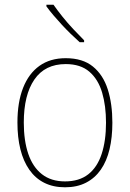

<svg xmlns="http://www.w3.org/2000/svg" viewBox="-20 -785 552 815"><path d="M457 -264Q457 -202 445 -151.5Q433 -101 408 -65Q383 -29 345 -9.5Q307 10 256 10Q206 10 168 -9Q130 -28 104.5 -64.5Q79 -101 66.5 -151.5Q54 -202 54 -265Q54 -351 78 -412Q102 -473 147.5 -505.5Q193 -538 259 -538Q331 -538 374.5 -502.5Q418 -467 437.5 -405.5Q457 -344 457 -264ZM81 -265Q81 -188 100 -132Q119 -76 158 -45.5Q197 -15 256 -15Q316 -15 354.5 -45Q393 -75 411.5 -131.5Q430 -188 430 -264Q430 -336 413.5 -392Q397 -448 359.5 -480.5Q322 -513 259 -513Q171 -513 126 -447.5Q81 -382 81 -265ZM207 -765Q223 -742 245 -714.5Q267 -687 291.5 -661Q316 -635 337 -614V-606H318Q300 -622 280.5 -641Q261 -660 242.5 -680Q224 -700 207 -720Q190 -740 177 -758V-765Z"/></svg>

Font: Noto Sans Khmer SemiCondensed Thin
Style: Regular
Weight: 250
Width: 4
Designer: Danh Hong and the Monotype Design Team
Foundry: Monotype Imaging Inc.
Version: Version 2.004